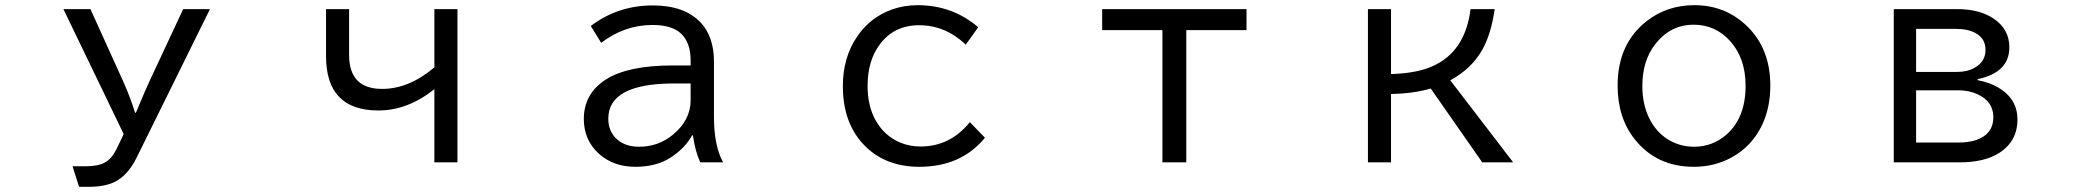

<svg xmlns="http://www.w3.org/2000/svg" viewBox="-20 -600 8040 739"><path d="M224.1 -564.9H328.1L453.1 -289.1Q480.5 -228.5 500 -166H502.9L507.3 -175.8Q541.5 -258.3 555.2 -287.1L685.1 -564.9H788.1L506.3 5.9Q471.2 77.1 418.5 101.6Q380.4 119.1 321.3 119.1H284.2L259.3 40H309.1Q357.9 40 383.8 25.4Q410.6 10.7 429.2 -27.8L456.1 -84Z M1234.9 -564.9H1323.7V-388.2Q1323.7 -257.8 1450.7 -257.8Q1554.2 -257.8 1651.9 -340.8V-564.9H1740.7V24.9H1651.9V-256.8Q1549.3 -174.8 1436.5 -174.8Q1234.9 -174.8 1234.9 -383.8Z M2638.2 -348.1V-367.2Q2638.2 -437.5 2599.6 -472.2Q2564.5 -503.9 2491.2 -503.9Q2383.8 -503.9 2293.9 -435.1L2253.9 -500Q2358.4 -579.1 2492.7 -579.1Q2614.7 -579.1 2676.8 -513.2Q2728 -458.5 2728 -362.8V-150.9Q2728 -38.6 2763.2 24.9H2675.3Q2656.2 -15.6 2647 -79.1H2644Q2616.2 -29.3 2562 5.9Q2506.8 42 2425.8 42Q2341.3 42 2285.6 -7.8Q2227.1 -60.5 2227.1 -142.1Q2227.1 -239.7 2312.5 -294.4Q2397 -348.1 2569.8 -348.1ZM2638.2 -278.8H2575.2Q2321.3 -278.8 2321.3 -143.1Q2321.3 -99.1 2348.6 -69.8Q2381.8 -35.2 2439.9 -35.2Q2515.1 -35.2 2571.8 -83Q2638.2 -138.7 2638.2 -214.8Z M3771 -69.8Q3679.2 42 3518.6 42Q3391.6 42 3312 -35.6Q3224.1 -121.1 3224.1 -268.6Q3224.1 -378.4 3278.8 -459Q3329.1 -533.2 3413.1 -563.5Q3459.5 -580.1 3512.2 -580.1Q3646 -580.1 3745.1 -495.1L3697.3 -428.2Q3618.2 -502.9 3517.6 -502.9Q3419.9 -502.9 3364.7 -426.8Q3319.3 -364.7 3319.3 -269Q3319.3 -191.9 3350.6 -136.2Q3384.3 -76.7 3444.8 -51.3Q3481 -36.1 3522.9 -36.1Q3637.2 -36.1 3712.9 -129.9Z M4222.2 -564.9H4777.8V-483.9H4545.9V24.9H4454.1V-483.9H4222.2Z M5245.1 -564.9H5334V-314.9Q5431.6 -317.9 5491.7 -344.2Q5619.6 -399.9 5640.1 -564.9H5732.9Q5719.2 -468.3 5685.1 -408.2Q5643.6 -335 5562 -291L5804.2 24.9H5685.1L5486.8 -259.3Q5420.4 -239.7 5334 -238.3V24.9H5245.1Z M6501.5 -580.1Q6622.1 -580.1 6705.6 -498Q6793.9 -411.6 6793.9 -270.5Q6793.9 -188 6763.7 -122.1Q6724.6 -37.6 6645 5.9Q6579.1 42 6499.5 42Q6356 42 6272 -64Q6206.1 -147 6206.1 -270.5Q6206.1 -431.6 6318.4 -519Q6397 -580.1 6501.5 -580.1ZM6499 -504.9Q6409.7 -504.9 6351.6 -430.7Q6301.3 -366.7 6301.3 -269Q6301.3 -199.7 6327.1 -146.5Q6351.6 -95.2 6396 -65.9Q6442.9 -35.2 6500.5 -35.2Q6570.3 -35.2 6623.5 -80.6Q6698.7 -145.5 6698.7 -269.5Q6698.7 -374.5 6640.6 -440.4Q6583.5 -504.9 6499 -504.9Z M7269 -564.9H7514.2Q7598.6 -564.9 7652.8 -528.8Q7713.9 -488.3 7713.9 -418Q7713.9 -320.8 7591.8 -295.4V-291.5Q7640.6 -281.7 7671.9 -262.7Q7745.1 -219.2 7745.1 -140.1Q7745.1 -55.7 7673.8 -10.7Q7617.2 24.9 7522 24.9H7269ZM7355 -488.8V-323.2H7513.2Q7552.7 -323.2 7580.6 -339.4Q7622.1 -362.8 7622.1 -407.7Q7622.1 -450.7 7586.4 -471.2Q7556.6 -488.8 7508.8 -488.8ZM7355 -252.4V-51.3H7517.1Q7567.9 -51.3 7600.6 -66.9Q7652.3 -91.3 7652.3 -148.9Q7652.3 -210 7590.3 -237.8Q7558.1 -252.4 7517.1 -252.4Z"/></svg>

Font: BIZ UDGothic
Style: Regular
Weight: 400
Monospace: yes
Designer: TypeBank Co., Ltd.
Foundry: Morisawa Inc.
Version: Version 1.05